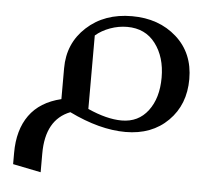

<svg xmlns="http://www.w3.org/2000/svg" viewBox="-44 -434 715 643"><g transform="rotate(5 313.0 -112.5)"><path d="M163.1 -192.9Q163.1 -276.9 222.7 -331.5Q282.2 -386.2 375 -386.2Q465.3 -386.2 524.7 -333.3Q584 -280.3 584 -192.9Q584 -106.9 529.3 -52.5Q474.6 2 386.2 2Q299.3 2 196.8 -47.9Q115.2 -16.1 115.2 98.1V161.1L21 142.1V104Q21 26.9 56.4 -22.5Q91.8 -71.8 163.1 -88.9ZM361.8 -349.1Q333 -349.1 304.7 -338.9Q276.4 -328.6 255.9 -311V-64Q320.3 -35.2 370.1 -35.2Q426.3 -35.2 458.7 -78.1Q491.2 -121.1 491.2 -189.9Q491.2 -258.8 457 -304Q422.9 -349.1 361.8 -349.1Z"/></g></svg>

Font: Wesal
Style: Regular
Weight: 300
Designer: Ahmed zaza
Foundry: Ahmed zaza
Version: Version 2.01